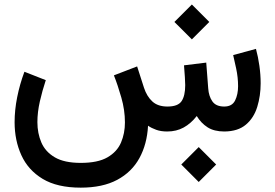

<svg xmlns="http://www.w3.org/2000/svg" viewBox="-20 -589 1232 860"><path d="M870.1 69.8 948.2 147.9 870.1 226.1 792 147.9ZM839.4 -568.8 917.5 -490.7 839.4 -412.6 761.2 -490.7ZM729 0Q700.7 0 679.7 -7.6Q658.7 -15.1 643.1 -25.9Q638.7 56.6 604.5 119.1Q570.3 181.6 504.9 216.6Q439.5 251.5 341.8 251.5Q236.3 251.5 171.1 212.2Q106 172.9 75.7 106.2Q45.4 39.6 45.4 -41.5Q45.4 -95.7 56.9 -153.6Q68.4 -211.4 89.4 -267.6L185.1 -230Q169.4 -182.6 158.4 -134.3Q147.5 -85.9 147.5 -42Q147.5 7.8 165.3 49.3Q183.1 90.8 225.6 115.7Q268.1 140.6 341.8 140.6Q418.5 140.6 461.4 115.7Q504.4 90.8 522 49.6Q539.6 8.3 539.6 -40.5Q539.6 -96.2 523.4 -152.3Q507.3 -208.5 490.2 -251.5L594.2 -291.5L625 -195.8Q637.7 -157.2 662.4 -134.5Q687 -111.8 730 -111.8Q776.9 -111.8 793.2 -135.7Q809.6 -159.7 809.6 -207.5Q809.6 -219.2 808.1 -243.2Q806.6 -267.1 804.2 -296.4L903.8 -308.6L912.6 -193.4Q915 -158.2 931.2 -135Q947.3 -111.8 984.4 -111.8Q1019.5 -111.8 1033 -138.9Q1046.4 -166 1046.4 -203.1Q1046.4 -242.2 1037.8 -282.2Q1029.3 -322.3 1024.4 -342.3L1126.5 -370.1Q1136.2 -334.5 1141.8 -294.7Q1147.5 -254.9 1147.5 -215.8Q1147.5 -159.7 1132.3 -110.4Q1117.2 -61 1081.5 -30.8Q1045.9 -0.5 984.9 0Q939 0 909.7 -18.8Q880.4 -37.6 861.3 -69.3Q835 -35.6 802.5 -17.8Q770 0 729 0Z"/></svg>

Font: Vazirmatn UI Medium
Style: Regular
Weight: 500
Designer: Saber Rastikerdar
Foundry: Saber Rastikerdar
Version: Version 33.003